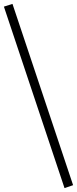

<svg xmlns="http://www.w3.org/2000/svg" viewBox="-26 -764 395 985"><path d="M305 201 -6 -730 38 -744 349 186Z"/></svg>

Font: Piazzolla Thin
Style: Regular
Weight: 400
Version: Version 2.001